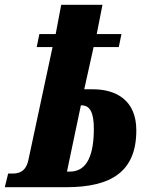

<svg xmlns="http://www.w3.org/2000/svg" viewBox="-41 -780 641 800"><path d="M-21 0H235C424 0 527 -66 527 -237C527 -364 441 -408 346 -408H310L349 -584H454L465 -638H362L386 -760H214L191 -638H123L112 -584H178L77 -112C66 -63 36 -55 1 -57H-7ZM250 -65H238L296 -341H299C334 -341 350 -311 350 -244C350 -140 325 -65 250 -65Z"/></svg>

Font: Noto Serif ExtraCondensed Black
Style: Italic
Weight: 900
Width: 2
Italic angle: -12°
Designer: Monotype Design Team
Foundry: Monotype Imaging Inc.
Version: Version 2.014